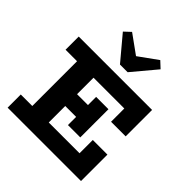

<svg xmlns="http://www.w3.org/2000/svg" viewBox="-252 -1138 1310 1310"><g transform="rotate(45 403.5 -483.0)"><path d="M33 0V-127H600V-255H741V0ZM144 -70V-605H303V-70ZM202 -286V-400H474V-286ZM408 -207V-479H527V-207ZM600 -431V-559H33V-686H741V-431ZM540 -966 586 -923 441 -750H367L222 -923L268 -966L404 -868Z"/></g></svg>

Font: BioRhyme ExtraBold ExtraBold
Style: Regular
Weight: 800
Version: Version 1.600;gftools[0.9.33]